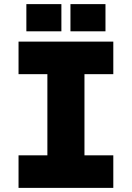

<svg xmlns="http://www.w3.org/2000/svg" viewBox="-20 -912 640 932"><path d="M70 0V-158H210V-552H70V-710H530V-552H390V-158H530V0ZM108 -760V-892H278V-760ZM322 -760V-892H492V-760Z"/></svg>

Font: Geist Mono Black
Style: Regular
Weight: 900
Monospace: yes
Designer: Basement.studio, Andrés Briganti, Mateo Zaragoza
Foundry: Basement.studio, Vercel, Andrés Briganti, Guido Ferreyra, Mateo Zaragoza
Version: Version 1.500; ttfautohint (v1.8.4.7-5d5b)